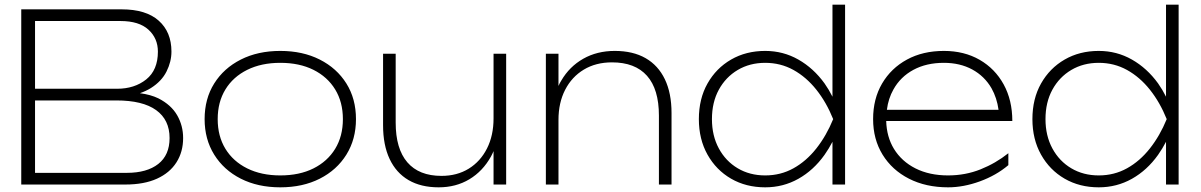

<svg xmlns="http://www.w3.org/2000/svg" viewBox="-20 -790 5141 822"><path d="M71 0V-750H501Q605 -750 659.5 -701.5Q714 -653 714 -569Q714 -526 693 -484Q672 -442 626 -413Q605 -400 579 -391Q625 -385 658 -369Q713 -341 738.5 -296.5Q764 -252 764 -199Q764 -140 735.5 -95Q707 -50 652 -25Q597 0 517 0ZM130 -410H481Q556 -410 606 -450Q656 -490 656 -569Q656 -626 615.5 -663Q575 -700 496 -700H130ZM130 -50H523Q609 -50 657.5 -88Q706 -126 706 -199Q706 -277 648.5 -318.5Q591 -360 478 -360H130Z M1180 12Q1084 12 1011 -25Q938 -62 897 -128Q856 -194 856 -280Q856 -367 897 -432.5Q938 -498 1011 -535Q1084 -572 1180 -572Q1276 -572 1349 -535Q1422 -498 1463 -432.5Q1504 -367 1504 -280Q1504 -194 1463 -128Q1422 -62 1349 -25Q1276 12 1180 12ZM1180 -39Q1262 -39 1322 -69Q1382 -99 1415 -153Q1448 -207 1448 -280Q1448 -353 1415 -407Q1382 -461 1322 -491Q1262 -521 1180 -521Q1099 -521 1038.5 -491Q978 -461 945 -407Q912 -353 912 -280Q912 -207 945 -153Q978 -99 1038.5 -69Q1099 -39 1180 -39Z M1858 12Q1782 12 1729 -19Q1676 -50 1648 -109.5Q1620 -169 1620 -254V-560H1674V-265Q1674 -153 1724 -95Q1774 -37 1870 -37Q1937 -37 1987 -68Q2037 -99 2065 -154.5Q2093 -210 2093 -283V-560H2147V0H2093V-143Q2088 -131 2082 -120Q2047 -57 1989.5 -22.5Q1932 12 1858 12Z M2317 -560H2371V-422Q2376 -434 2383 -445Q2418 -505 2477 -538.5Q2536 -572 2612 -572Q2690 -572 2744 -541Q2798 -510 2826.5 -450.5Q2855 -391 2855 -306V0H2801V-295Q2801 -408 2750 -465.5Q2699 -523 2600 -523Q2531 -523 2479.5 -492Q2428 -461 2399.5 -405.5Q2371 -350 2371 -277V0H2317Z M3598 0H3544V-183Q3529 -154 3510 -127Q3463 -61 3398 -24.5Q3333 12 3256 12Q3174 12 3110 -25Q3046 -62 3009 -128Q2972 -194 2972 -280Q2972 -367 3009 -432.5Q3046 -498 3110 -535Q3174 -572 3256 -572Q3333 -572 3398 -535Q3463 -498 3510 -433Q3529 -406 3544 -376V-770H3598ZM3028 -280Q3028 -209 3057.5 -154.5Q3087 -100 3138.5 -69.5Q3190 -39 3256 -39Q3322 -39 3377 -69.5Q3432 -100 3475 -154.5Q3518 -209 3547 -280Q3518 -352 3475 -406Q3432 -460 3377 -490.5Q3322 -521 3256 -521Q3190 -521 3138.5 -490.5Q3087 -460 3057.5 -406Q3028 -352 3028 -280Z M4039 12Q3944 12 3871.5 -25Q3799 -62 3758.5 -128Q3718 -194 3718 -280Q3718 -367 3756.5 -432.5Q3795 -498 3863 -535Q3931 -572 4021 -572Q4108 -572 4174 -534Q4240 -496 4277 -428.5Q4314 -361 4314 -272H3774Q3776 -204 3807 -153Q3840 -99 3899.5 -69Q3959 -39 4039 -39Q4113 -39 4178 -65Q4243 -91 4297 -134V-83Q4245 -39 4175 -13.5Q4105 12 4039 12ZM4255 -320Q4248 -371 4225 -412Q4195 -464 4142.5 -492.5Q4090 -521 4021 -521Q3946 -521 3890.5 -491Q3835 -461 3805 -407Q3783 -368 3777 -320Z M5026 0H4972V-183Q4957 -154 4938 -127Q4891 -61 4826 -24.5Q4761 12 4684 12Q4602 12 4538 -25Q4474 -62 4437 -128Q4400 -194 4400 -280Q4400 -367 4437 -432.5Q4474 -498 4538 -535Q4602 -572 4684 -572Q4761 -572 4826 -535Q4891 -498 4938 -433Q4957 -406 4972 -376V-770H5026ZM4456 -280Q4456 -209 4485.5 -154.5Q4515 -100 4566.5 -69.5Q4618 -39 4684 -39Q4750 -39 4805 -69.5Q4860 -100 4903 -154.5Q4946 -209 4975 -280Q4946 -352 4903 -406Q4860 -460 4805 -490.5Q4750 -521 4684 -521Q4618 -521 4566.5 -490.5Q4515 -460 4485.5 -406Q4456 -352 4456 -280Z"/></svg>

Font: Bounded
Style: Regular
Weight: 200
Designer: Vlad Churkin
Version: Version 1.0